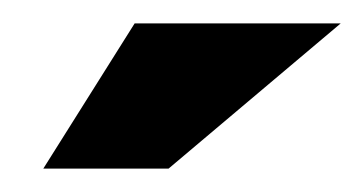

<svg xmlns="http://www.w3.org/2000/svg" viewBox="-20 -700 311 164"><path d="M17 -556H124L271 -680H95Z"/></svg>

Font: LT Wave Bold
Style: Regular
Weight: 700
Designer: Daniel Lyons
Version: Version 2.5 (Glyphs App)